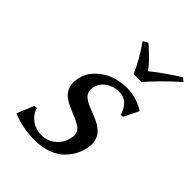

<svg xmlns="http://www.w3.org/2000/svg" viewBox="-193 -738 841 841"><g transform="rotate(45 227.5 -317.5)"><path d="M67.4 -96.2 81.5 -97.2Q90.8 -65.4 117.7 -46.1Q144.5 -26.9 178.7 -26.9Q216.3 -26.9 244.4 -50Q272.5 -73.2 280.8 -112.8Q284.7 -126 282 -136.2Q279.3 -146.5 274.9 -153.8Q270.5 -161.1 260.7 -167.2Q251 -173.3 240.7 -178.2Q230.5 -183.1 215.8 -189.5Q209 -192.4 205.1 -193.8L179.7 -205.1Q170.9 -209 158 -216.6Q145 -224.1 137 -232.7Q128.9 -241.2 123.5 -252Q109.9 -277.8 118.2 -316.9Q126.5 -356 156.5 -384.8Q186.5 -413.6 222.9 -426.3Q259.3 -439 296.4 -439Q357.4 -439 407.7 -407.2L408.7 -403.8L375.5 -336.9L362.3 -335.9Q356 -362.3 336.7 -382.6Q317.4 -402.8 284.7 -402.8Q252.4 -402.8 225.6 -384.3Q198.7 -365.7 192.4 -335.9Q188.5 -318.8 193.1 -305.7Q197.8 -292.5 209.7 -283.4Q221.7 -274.4 232.2 -269.5Q242.7 -264.6 257.8 -258.8Q259.8 -258.3 260.7 -257.8Q274.9 -252.4 284.2 -248.5Q293.5 -244.6 305.4 -238.8Q317.4 -232.9 325 -227.3Q332.5 -221.7 340.8 -214.1Q349.1 -206.5 353.5 -198Q357.9 -189.5 361.3 -178.7Q364.7 -168 364.5 -155Q364.3 -142.1 360.8 -127Q356 -103.5 344.2 -81.8Q332.5 -60.1 311.3 -38.3Q290 -16.6 253.9 -3.4Q217.8 9.8 171.9 9.8Q101.6 9.8 34.7 -17.1ZM275.9 -502Q251.5 -561.5 202.1 -631.8L225.1 -645L256.8 -616.2Q268.6 -605.5 284.2 -588.9Q299.8 -572.3 312 -555.2Q356.4 -592.8 439 -645L455.1 -631.8Q372.6 -557.6 325.7 -502Z"/></g></svg>

Font: Linux Biolinum G
Style: Italic
Weight: 400
Italic angle: -12°
Designer: Philipp H. Poll
Foundry: Philipp H. Poll
Version: Version 0.5.1